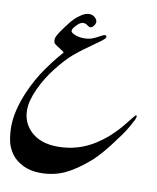

<svg xmlns="http://www.w3.org/2000/svg" viewBox="-99 -707 888 1084"><g transform="rotate(10 345.0 -165.0)"><path d="M677.2 -79.1Q665.5 -54.7 644.8 -21.7Q624 11.2 605.5 33.7Q539.6 125.5 484.9 175.8Q409.2 241.7 346.2 271Q283.2 300.3 207 300.3Q149.9 300.3 106.4 278.8Q63 257.3 38.8 222.9Q14.6 188.5 7.3 149.2Q0 109.9 0 71.3Q0 -16.1 45.9 -126.5Q82.5 -212.4 131.8 -281.2Q144 -299.3 166 -327.9Q188 -356.4 218.3 -391.1Q219.7 -394 204.6 -403.8Q189.5 -413.6 175.5 -422.4Q161.6 -431.2 158.7 -437.5Q155.8 -443.8 155.8 -455.6Q155.8 -470.2 175.3 -499.5Q194.8 -528.8 226.1 -568.4Q246.1 -591.8 267.1 -606.9Q298.8 -631.3 323.7 -631.3Q344.7 -631.3 357.7 -618.4Q370.6 -605.5 370.6 -593.3Q370.6 -583 361.3 -570.8Q352.1 -558.6 341.8 -558.6Q334.5 -558.6 324 -567.1Q313.5 -575.7 298.8 -575.7Q283.2 -575.7 262.5 -554.4Q241.7 -533.2 241.7 -521.5Q241.7 -509.8 266.1 -500.5Q290.5 -491.2 316.4 -491.2Q343.3 -491.2 362.1 -497.8Q380.9 -504.4 406.7 -519Q432.6 -533.7 438.5 -527.8Q445.8 -520.5 435.5 -509.5Q425.3 -498.5 411.6 -489.7Q309.1 -418 270.5 -384.3Q231.9 -350.6 183.3 -289.1Q134.8 -227.5 103.3 -158.4Q71.8 -89.4 71.8 -37.1Q71.8 32.2 118.7 80.1Q174.3 137.2 277.3 137.2Q394.5 137.2 492.2 74.2Q524.9 52.7 550.8 30.8Q569.8 14.2 587.6 -3.9Q605.5 -22 620.6 -39.8Q635.7 -57.6 649.9 -75.7Q664.1 -93.8 673.3 -105Q682.6 -116.2 685.5 -113.3Q689.9 -108.9 685.5 -96.9Q681.2 -85 677.2 -79.1Z"/></g></svg>

Font: IranNastaliq
Style: Regular
Weight: 400
Designer: Hossein Zahedi
Version: Version 1.5